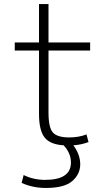

<svg xmlns="http://www.w3.org/2000/svg" viewBox="-20 -710 544 950"><path d="M295 9Q228 5 200.5 -30Q173 -65 173 -147V-460H53V-500H173V-690H220V-500H426V-460H220V-153Q220 -78 242 -54Q264 -30 323 -30Q370 -30 408 -45L418 -7Q384 6 343 9Q377 55 377 103Q377 151 338 185.5Q299 220 207 220Q142 220 87 195L97 156Q145 180 203 180Q331 180 331 94Q331 48 295 9Z"/></svg>

Font: M PLUS 1p Light
Style: Regular
Weight: 300
Version: Version 1.061